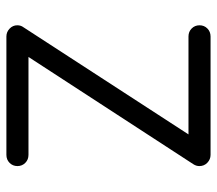

<svg xmlns="http://www.w3.org/2000/svg" viewBox="-59 -621 678 600"><g transform="rotate(90 280.0 -321.0)"><path d="M94 -640Q464 -640 464 -640Q478 -640 488.5 -630Q499 -620 499 -605Q499 -595 493 -586L158 -71H464Q479 -71 489 -61Q499 -51 499 -36.5Q499 -22 489 -12Q479 -2 464 -2Q94 -2 94 -2Q80 -2 69.5 -12Q59 -22 59 -36Q59 -47 65 -55L400 -571H94Q79 -571 69 -581Q59 -591 59 -605.5Q59 -620 69 -630Q79 -640 94 -640Z"/></g></svg>

Font: Brass Mono
Style: Regular
Weight: 400
Monospace: yes
Version: Version 1.100; ttfautohint (v1.8.3) -l 8 -r 50 -G 200 -x 14 